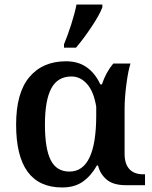

<svg xmlns="http://www.w3.org/2000/svg" viewBox="-20 -816 671 846"><path d="M51 -267Q51 -407 109.5 -476.5Q168 -546 271 -546Q326 -546 363.5 -518.5Q401 -491 422 -444H429Q446 -496 479 -536H555Q545 -506 537 -445.5Q529 -385 529 -336V-138Q529 -94 550 -71Q571 -48 611 -48H619V0H535Q478 0 449 -25.5Q420 -51 412 -87H407Q382 -42 345.5 -16Q309 10 254 10Q51 10 51 -267ZM404 -308V-346Q393 -413 363.5 -446Q334 -479 295 -479Q234 -479 206 -426.5Q178 -374 178 -267Q178 -161 203.5 -110.5Q229 -60 286 -60Q404 -60 404 -308ZM262 -621Q278 -659 294 -709Q310 -759 317 -796H431V-784Q420 -753 384.5 -699.5Q349 -646 315 -606H262Z"/></svg>

Font: Noto Serif SemiBold
Style: Regular
Weight: 600
Designer: Monotype Design Team
Foundry: Monotype Imaging Inc.
Version: Version 1.001